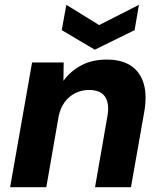

<svg xmlns="http://www.w3.org/2000/svg" viewBox="-20 -776 676 796"><path d="M22 0 113 -517H244L243 -441Q272 -481 317 -505Q362 -529 422 -529Q485 -529 523.5 -503Q562 -477 576 -428.5Q590 -380 578 -312L523 0H374L426 -298Q434 -347 415.5 -375Q397 -403 348 -403Q319 -403 292.5 -390Q266 -377 248 -352.5Q230 -328 223 -293L172 0ZM556 -756 538 -651 373 -570 236 -651 255 -756 391 -672Z"/></svg>

Font: DM Sans 11pt Black
Style: Italic
Weight: 900
Italic angle: -10°
Version: Version 4.004;gftools[0.9.30]